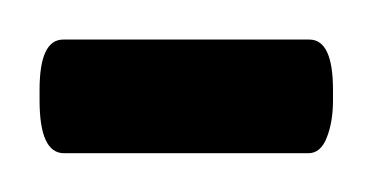

<svg xmlns="http://www.w3.org/2000/svg" viewBox="-35 -79 191 99"><path d="M124.5 -58.6Q136.7 -58.6 136.7 -32.7V-27.3Q136.7 -16.1 133.5 -8.1Q130.4 0 124 0H-2Q-14.6 0 -14.6 -27.3V-32.7Q-14.6 -58.6 -2.4 -58.6Z"/></svg>

Font: Shabnam Thin WOL
Style: Thin-WOL
Weight: 100
Foundry: DejaVu fonts team - Redesigned by Saber Rastikerdar - Based on Vazir font
Version: Version 5.0.0